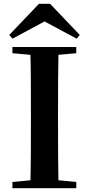

<svg xmlns="http://www.w3.org/2000/svg" viewBox="-20 -987 466 1007"><path d="M242.7 -967 398.3 -803.8 382.3 -784.1 173.3 -896.1H253.7L45.3 -784.1L28.7 -803.8L184.3 -967ZM45.1 0V-32.6L198.2 -47.3H226L380.1 -32.6V0ZM138.6 0Q141.4 -85.2 141.7 -171.8Q142.1 -258.5 142.1 -346.1V-393.6Q142.1 -481.3 141.7 -567.7Q141.4 -654.1 138.6 -740.5H287Q285.3 -655.6 284.8 -568.4Q284.3 -481.3 284.3 -393.6V-346.9Q284.3 -259.9 284.8 -173.3Q285.3 -86.6 287 0ZM45.1 -707.9V-740.5H380.1V-707.9L226 -694.2H198.2Z"/></svg>

Font: Early Summer Mincho VF
Style: Regular
Weight: 250
Designer: GuiWonder
Version: Version 1.002